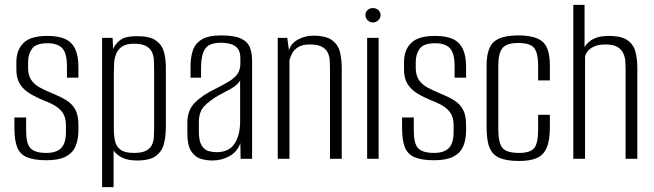

<svg xmlns="http://www.w3.org/2000/svg" viewBox="-20 -650 2676 786"><path d="M170 6Q119 6 90 -6.5Q61 -19 50 -48Q39 -77 39 -125V-169H87V-113Q87 -62 105 -43Q123 -24 170 -24Q211 -24 230.5 -44Q250 -64 250 -111V-136Q250 -159 243 -176.5Q236 -194 217 -209Q198 -224 161 -238Q127 -252 101.5 -267.5Q76 -283 61.5 -306Q47 -329 47 -365V-396Q47 -445 76 -474Q105 -503 174 -503Q219 -503 246.5 -490.5Q274 -478 287.5 -450Q301 -422 301 -376V-332H254V-379Q254 -433 234.5 -453Q215 -473 175 -473Q128 -473 111.5 -451Q95 -429 95 -397V-372Q95 -343 107 -324Q119 -305 142.5 -292Q166 -279 201 -265Q230 -253 252.5 -239Q275 -225 288 -202Q301 -179 301 -138V-117Q301 -78 289 -50.5Q277 -23 248.5 -8.5Q220 6 170 6Z M398 116V-495H441L443 -450Q453 -472 473.5 -487Q494 -502 541 -502Q592 -502 617 -485Q642 -468 650.5 -439.5Q659 -411 659 -375V-130Q659 -92 651 -61Q643 -30 618 -11.5Q593 7 541 7Q503 7 479.5 -5Q456 -17 445 -34V116ZM528 -24Q560 -24 577 -32.5Q594 -41 601.5 -56Q609 -71 610 -89.5Q611 -108 611 -128V-366Q611 -385 610 -404Q609 -423 601.5 -438Q594 -453 577 -462Q560 -471 528 -471Q497 -471 480 -459.5Q463 -448 455.5 -429.5Q448 -411 447 -389Q446 -367 446 -348V-121Q446 -94 451 -72Q456 -50 473.5 -37Q491 -24 528 -24Z M850 7Q828 7 804.5 1Q781 -5 764 -29Q747 -53 747 -105V-148Q747 -199 778 -230Q809 -261 861 -286Q895 -303 918 -317Q941 -331 952.5 -348Q964 -365 964 -391V-411Q964 -438 953 -451.5Q942 -465 923.5 -470Q905 -475 885 -475Q835 -475 819 -449Q803 -423 803 -374V-332H760V-378Q760 -415 769.5 -443.5Q779 -472 806 -488.5Q833 -505 885 -505Q941 -505 968 -491.5Q995 -478 1003.5 -454.5Q1012 -431 1012 -400V0H965L964 -64Q951 -28 919 -10.5Q887 7 850 7ZM866 -27Q917 -27 940 -61.5Q963 -96 963 -154V-320Q952 -302 926.5 -287.5Q901 -273 874 -259Q836 -237 815 -214Q794 -191 794 -149V-113Q794 -73 805.5 -54.5Q817 -36 834 -31.5Q851 -27 866 -27Z M1117 0V-495H1156L1163 -444Q1171 -473 1200.5 -488.5Q1230 -504 1261 -504Q1315 -504 1340 -485Q1365 -466 1372 -436Q1379 -406 1379 -372V0H1331V-364Q1331 -383 1330 -401.5Q1329 -420 1321.5 -435Q1314 -450 1297 -459Q1280 -468 1248 -468Q1219 -468 1201.5 -457.5Q1184 -447 1176.5 -432.5Q1169 -418 1165 -405V0Z M1483 0V-495H1530V0ZM1507 -558Q1494 -558 1485 -567Q1476 -576 1476 -588Q1476 -601 1485 -609Q1494 -617 1507 -617Q1519 -617 1528.5 -609Q1538 -601 1538 -588Q1538 -576 1528.5 -567Q1519 -558 1507 -558Z M1757 6Q1706 6 1677 -6.5Q1648 -19 1637 -48Q1626 -77 1626 -125V-169H1674V-113Q1674 -62 1692 -43Q1710 -24 1757 -24Q1798 -24 1817.5 -44Q1837 -64 1837 -111V-136Q1837 -159 1830 -176.5Q1823 -194 1804 -209Q1785 -224 1748 -238Q1714 -252 1688.5 -267.5Q1663 -283 1648.5 -306Q1634 -329 1634 -365V-396Q1634 -445 1663 -474Q1692 -503 1761 -503Q1806 -503 1833.5 -490.5Q1861 -478 1874.5 -450Q1888 -422 1888 -376V-332H1841V-379Q1841 -433 1821.5 -453Q1802 -473 1762 -473Q1715 -473 1698.5 -451Q1682 -429 1682 -397V-372Q1682 -343 1694 -324Q1706 -305 1729.5 -292Q1753 -279 1788 -265Q1817 -253 1839.5 -239Q1862 -225 1875 -202Q1888 -179 1888 -138V-117Q1888 -78 1876 -50.5Q1864 -23 1835.5 -8.5Q1807 6 1757 6Z M2106 9Q2057 9 2027.5 -2.5Q1998 -14 1985 -43.5Q1972 -73 1972 -129V-380Q1972 -452 2001.5 -478.5Q2031 -505 2102 -505Q2172 -505 2201.5 -479Q2231 -453 2231 -383V-321H2183V-384Q2183 -431 2167.5 -452.5Q2152 -474 2102 -474Q2053 -474 2036.5 -452.5Q2020 -431 2020 -384V-119Q2020 -66 2036.5 -45Q2053 -24 2105 -24Q2152 -24 2167.5 -44.5Q2183 -65 2183 -119V-180H2231V-129Q2231 -75 2218 -45Q2205 -15 2177.5 -3Q2150 9 2106 9Z M2327 0V-630H2373V-457Q2386 -479 2410 -491Q2434 -503 2471 -503Q2525 -503 2550 -484.5Q2575 -466 2582 -436Q2589 -406 2589 -372V0H2541V-364Q2541 -380 2540 -398Q2539 -416 2531.5 -432Q2524 -448 2507 -458Q2490 -468 2458 -468Q2428 -468 2409.5 -458.5Q2391 -449 2383 -436.5Q2375 -424 2375 -415V0Z"/></svg>

Font: Alumni Sans Thin Light
Style: Regular
Weight: 300
Version: Version 1.018